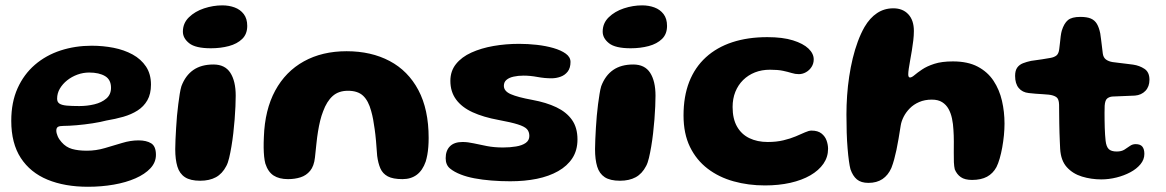

<svg xmlns="http://www.w3.org/2000/svg" viewBox="-20 -657 4348 716"><path d="M308 39.5Q221.5 39.5 157.2 13Q93 -13.5 57.5 -68Q22 -122.5 22 -206.5Q22 -275.5 45.5 -327.8Q69 -380 110.2 -415.5Q151.5 -451 206 -468.8Q260.5 -486.5 322 -486.5Q364 -486.5 403.5 -478.8Q443 -471 474.5 -453.8Q506 -436.5 524.5 -408.8Q543 -381 543 -341.5Q543 -306.5 529.5 -283Q516 -259.5 492.8 -244.8Q469.5 -230 439.8 -221.5Q410 -213 376.5 -207.5Q356 -202 325.5 -197.2Q295 -192.5 265.5 -190Q236 -187.5 217 -187.5Q202 -187.5 196 -183.8Q190 -180 190 -170Q190 -161 195 -149.2Q200 -137.5 209.5 -127Q226 -108 248.8 -101.5Q271.5 -95 304 -95Q338 -95 371.2 -104.8Q404.5 -114.5 435.8 -124Q467 -133.5 496.5 -133.5Q526 -133.5 543.8 -122.5Q561.5 -111.5 561.5 -79.5Q561.5 -51.5 541 -29.5Q520.5 -7.5 485.2 8Q450 23.5 404.2 31.5Q358.5 39.5 308 39.5ZM276 -261.5Q305 -261.5 332 -268Q359 -274.5 376.5 -289.5Q394 -304.5 394 -329.5Q394 -360 371.8 -373.2Q349.5 -386.5 312.5 -386.5Q290 -386.5 268.8 -378.8Q247.5 -371 230.5 -357.5Q213.5 -344 203.2 -326.5Q193 -309 193 -289Q193 -276.5 201.5 -270.8Q210 -265 228.5 -263.2Q247 -261.5 276 -261.5Z M726.5 17Q690 17 669.8 3.8Q649.5 -9.5 641.5 -35.8Q633.5 -62 633.5 -101Q633.5 -117 634.5 -137.5Q635.5 -158 636.8 -180.2Q638 -202.5 640 -225Q642 -247.5 644.8 -268.2Q647.5 -289 650.2 -306.5Q653 -324 656.5 -335.5Q671.5 -375.5 701 -396Q730.5 -416.5 776 -416.5Q819 -416.5 839 -385.5Q859 -354.5 859 -300Q859 -283 858 -260Q857 -237 855 -211.5Q853 -186 850 -160Q847 -134 843 -110.5Q839 -87 834.5 -68Q830 -49 824 -38Q809 -9 785 4Q761 17 726.5 17ZM766.5 -477Q709 -477 685.5 -495.8Q662 -514.5 662 -539Q662 -570.5 684.5 -592.5Q707 -614.5 741 -625.8Q775 -637 809 -637Q834 -637 855 -629.2Q876 -621.5 889 -604.5Q902 -587.5 902 -560.5Q902 -530 883.2 -511.8Q864.5 -493.5 833.5 -485.2Q802.5 -477 766.5 -477Z M1054 11Q1021 11 1000.2 -2.5Q979.5 -16 969.5 -47Q966.5 -58.5 965 -73.2Q963.5 -88 963.2 -106.2Q963 -124.5 964 -146Q967.5 -247.5 1006.2 -319Q1045 -390.5 1113.2 -428.2Q1181.5 -466 1272.5 -466Q1364 -466 1433 -429.5Q1502 -393 1540.2 -321Q1578.5 -249 1578.5 -142.5Q1578.5 -124.5 1577.2 -108.8Q1576 -93 1573.5 -79.5Q1571 -66 1567.5 -54.5Q1556 -21.5 1534.2 -5.2Q1512.5 11 1481 11Q1445.5 11 1426.2 0.8Q1407 -9.5 1398.5 -29Q1390 -48.5 1386.5 -76Q1384.5 -107 1382.2 -131.5Q1380 -156 1377.2 -175.5Q1374.5 -195 1371.5 -211.5Q1368.5 -228 1364 -243.5Q1354 -281 1334.2 -299.8Q1314.5 -318.5 1277.5 -318.5Q1242.5 -318.5 1220.5 -298.8Q1198.5 -279 1185 -242Q1178.5 -225.5 1174 -207Q1169.5 -188.5 1166 -167.2Q1162.5 -146 1160 -121.5Q1157.5 -97 1154.5 -69.5Q1151 -37.5 1136.5 -20Q1122 -2.5 1100.8 4.2Q1079.5 11 1054 11Z M1883 19Q1846.5 19 1812.5 16.2Q1778.5 13.5 1749.5 8Q1720.5 2.5 1699 -6Q1674 -15.5 1658 -28.8Q1642 -42 1642 -67Q1642 -95.5 1658 -111.5Q1674 -127.5 1705 -127.5Q1724 -127.5 1746.5 -122.5Q1769 -117.5 1796.2 -112.2Q1823.5 -107 1856 -107Q1882 -107 1904.5 -110.8Q1927 -114.5 1940.5 -124Q1954 -133.5 1954 -150Q1954 -166 1944.8 -175.8Q1935.5 -185.5 1910.8 -193.2Q1886 -201 1840 -209.5Q1782.5 -220 1742.2 -238.5Q1702 -257 1680.8 -286Q1659.5 -315 1659.5 -355.5Q1659.5 -392 1680.5 -418.2Q1701.5 -444.5 1738 -461Q1774.5 -477.5 1820.2 -485.5Q1866 -493.5 1916 -493.5Q1948.5 -493.5 1982 -489.8Q2015.5 -486 2044 -477.8Q2072.5 -469.5 2090 -456.8Q2107.5 -444 2107.5 -426Q2107.5 -403.5 2097 -390Q2086.5 -376.5 2070.2 -370.8Q2054 -365 2036.5 -365Q2011 -365 1984 -370Q1957 -375 1932.5 -375Q1912 -375 1895.2 -371.2Q1878.5 -367.5 1868.8 -359.2Q1859 -351 1859 -337Q1859 -317 1884.8 -305.8Q1910.5 -294.5 1965 -284.5Q2017 -275 2054.8 -257Q2092.5 -239 2113 -210Q2133.5 -181 2133.5 -137Q2133.5 -96.5 2114.5 -67.2Q2095.5 -38 2061.5 -18.8Q2027.5 0.5 1982 9.8Q1936.5 19 1883 19Z M2292 17Q2255.5 17 2235.2 3.8Q2215 -9.5 2207 -35.8Q2199 -62 2199 -101Q2199 -117 2200 -137.5Q2201 -158 2202.2 -180.2Q2203.5 -202.5 2205.5 -225Q2207.5 -247.5 2210.2 -268.2Q2213 -289 2215.8 -306.5Q2218.5 -324 2222 -335.5Q2237 -375.5 2266.5 -396Q2296 -416.5 2341.5 -416.5Q2384.5 -416.5 2404.5 -385.5Q2424.5 -354.5 2424.5 -300Q2424.5 -283 2423.5 -260Q2422.5 -237 2420.5 -211.5Q2418.5 -186 2415.5 -160Q2412.5 -134 2408.5 -110.5Q2404.5 -87 2400 -68Q2395.5 -49 2389.5 -38Q2374.5 -9 2350.5 4Q2326.5 17 2292 17ZM2332 -477Q2274.5 -477 2251 -495.8Q2227.5 -514.5 2227.5 -539Q2227.5 -570.5 2250 -592.5Q2272.5 -614.5 2306.5 -625.8Q2340.5 -637 2374.5 -637Q2399.5 -637 2420.5 -629.2Q2441.5 -621.5 2454.5 -604.5Q2467.5 -587.5 2467.5 -560.5Q2467.5 -530 2448.8 -511.8Q2430 -493.5 2399 -485.2Q2368 -477 2332 -477Z M2832.5 34.5Q2770.5 34.5 2715.8 19.2Q2661 4 2619 -28Q2577 -60 2553 -109.2Q2529 -158.5 2529 -226.5Q2529 -297.5 2550.2 -351.8Q2571.5 -406 2612.2 -443.2Q2653 -480.5 2710.8 -499.5Q2768.5 -518.5 2841.5 -518.5Q2899 -518.5 2937.2 -506.5Q2975.5 -494.5 2995 -475.8Q3014.5 -457 3014.5 -435.5Q3014.5 -420 3006.5 -407.5Q2998.5 -395 2985.8 -387.8Q2973 -380.5 2959 -380.5Q2945.5 -380.5 2932 -384.8Q2918.5 -389 2899.8 -393Q2881 -397 2851.5 -397Q2820.5 -397 2795.2 -387Q2770 -377 2751.2 -358.5Q2732.5 -340 2722.2 -314.5Q2712 -289 2712 -258Q2712 -214 2728.5 -185Q2745 -156 2774.5 -141.8Q2804 -127.5 2843 -127.5Q2875.5 -127.5 2901.5 -133.8Q2927.5 -140 2947.5 -148.5Q2967.5 -157 2982 -163.5Q2996.5 -170 3006 -170Q3030 -170 3043.5 -159.2Q3057 -148.5 3062.5 -132.8Q3068 -117 3068 -102Q3068 -71.5 3050.8 -46.5Q3033.5 -21.5 3002 -3.2Q2970.5 15 2927.2 24.8Q2884 34.5 2832.5 34.5Z M3218.5 25Q3191 25 3175.5 12Q3160 -1 3151.5 -26Q3148.5 -37 3145.8 -56.8Q3143 -76.5 3140.8 -103.5Q3138.5 -130.5 3137.5 -162.5Q3136.5 -194.5 3136.5 -230Q3136.5 -264.5 3139 -300.5Q3141.5 -336.5 3146.8 -371.5Q3152 -406.5 3160 -439.5Q3168 -472.5 3179 -502.2Q3190 -532 3204 -556.5Q3224 -590.5 3250.8 -608.2Q3277.5 -626 3311.5 -626Q3346.5 -626 3367.2 -603.8Q3388 -581.5 3388 -541.5Q3388 -525 3385.8 -506.2Q3383.5 -487.5 3380.5 -468.8Q3377.5 -450 3374.2 -432.5Q3371 -415 3369 -401.2Q3367 -387.5 3367 -380Q3367 -368 3373.5 -368Q3380 -368 3390.5 -377Q3401 -386 3418.8 -398Q3436.5 -410 3464.2 -419Q3492 -428 3533.5 -428Q3589 -428 3626 -408.5Q3663 -389 3685 -355.8Q3707 -322.5 3716.5 -281.2Q3726 -240 3726 -196Q3726 -175.5 3723.8 -152.5Q3721.5 -129.5 3717.5 -107.2Q3713.5 -85 3708 -66Q3702.5 -47 3696 -34Q3683 -10 3660.8 2Q3638.5 14 3605 14Q3578 14 3563 3.5Q3548 -7 3540.5 -25.5Q3538 -36 3537.2 -52Q3536.5 -68 3536.8 -88Q3537 -108 3537 -129.8Q3537 -151.5 3535.5 -173Q3534.5 -194.5 3530.2 -214.8Q3526 -235 3517.2 -250.8Q3508.5 -266.5 3493.5 -276Q3478.5 -285.5 3455 -285.5Q3428.5 -285.5 3407.8 -276.5Q3387 -267.5 3372.8 -253Q3358.5 -238.5 3350 -221.8Q3341.5 -205 3339 -189.5Q3334.5 -162 3330.8 -139.2Q3327 -116.5 3323 -97.8Q3319 -79 3314.5 -62.5Q3310 -46 3304 -30.5Q3292 -3.5 3270.8 10.8Q3249.5 25 3218.5 25Z M4087 12Q4049.5 12 4015 1.5Q3980.5 -9 3958.2 -33.8Q3936 -58.5 3933.5 -102Q3933 -115 3932.2 -130.2Q3931.5 -145.5 3931 -162.2Q3930.5 -179 3930.2 -196.5Q3930 -214 3929.8 -231.8Q3929.5 -249.5 3929.5 -266.5Q3929 -288.5 3918.8 -295.2Q3908.5 -302 3891 -304Q3881 -305 3868.2 -305.8Q3855.5 -306.5 3842.2 -307.5Q3829 -308.5 3816.5 -310Q3792.5 -312.5 3779 -328.8Q3765.5 -345 3765.5 -374Q3765.5 -394 3773.5 -405Q3781.5 -416 3795 -421.2Q3808.5 -426.5 3825 -430Q3848.5 -433 3865.8 -435.8Q3883 -438.5 3897 -441Q3911.5 -443.5 3919.8 -450.2Q3928 -457 3930 -473.5Q3931.5 -485 3932.8 -497.2Q3934 -509.5 3935.5 -521.5Q3937 -533.5 3939.5 -542.5Q3948 -570 3962.5 -582Q3977 -594 4008.5 -594Q4033.5 -594 4048 -587.8Q4062.5 -581.5 4070.5 -568Q4078.5 -554.5 4083 -532.5Q4085 -519 4086.2 -509Q4087.5 -499 4088.5 -490.5Q4089.5 -482 4090.5 -474Q4091.5 -466 4092.5 -457.5Q4094.5 -442.5 4104.2 -435.2Q4114 -428 4129 -425.5Q4142 -424 4155.5 -422.2Q4169 -420.5 4181.8 -419Q4194.5 -417.5 4205.5 -416Q4229.5 -412.5 4248 -400.2Q4266.5 -388 4266.5 -359.5Q4266.5 -334 4251.5 -318.2Q4236.5 -302.5 4212.5 -300.5Q4187 -299 4164.5 -298.5Q4142 -298 4128 -297Q4117 -296 4109 -289.8Q4101 -283.5 4099.5 -263Q4099 -250 4099 -236Q4099 -222 4099.2 -208Q4099.5 -194 4099.8 -180.5Q4100 -167 4101 -154.8Q4102 -142.5 4103 -132Q4105.5 -110 4114.8 -101Q4124 -92 4144.5 -92Q4162 -92 4173.2 -99Q4184.5 -106 4193.8 -112.8Q4203 -119.5 4215 -119.5Q4232.5 -119.5 4240 -110.2Q4247.5 -101 4247.5 -83Q4247.5 -62 4233 -44.5Q4218.5 -27 4195 -14.5Q4171.5 -2 4143.2 5Q4115 12 4087 12Z"/></svg>

Font: Gluten SemiBold
Style: Regular
Weight: 600
Designer: Tyler Finck
Foundry: Etcetera Type Company
Version: Version 1.300